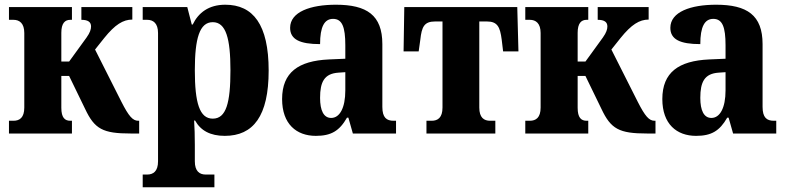

<svg xmlns="http://www.w3.org/2000/svg" viewBox="-20 -566 3331 814"><path d="M18 0H285V-54H278C255 -54 240 -67 240 -109V-244H273L341 -104C381 -19 416 0 534 0H570V-54H566C543 -54 526 -73 495 -134L383 -356L422 -405C468 -462 502 -483 541 -483V-536H325V-482C354 -482 366 -472 366 -454C366 -442 362 -428 347 -407L273 -305H240V-427C240 -467 255 -482 278 -482H285V-536H18V-482H37C63 -482 83 -467 83 -426V-110C83 -67 63 -54 37 -54H18Z M585 228H889V174H852C826 174 806 160 806 118V48C806 10 805 -25 803 -55H807C831 -12 872 10 933 10C1054 10 1119 -74 1119 -267C1119 -462 1053 -546 935 -546C865 -546 821 -512 797 -462H793L774 -536H585V-482H604C630 -482 650 -467 650 -426V118C650 160 630 174 604 174H585ZM882 -63C826 -63 806 -130 806 -268C806 -403 826 -472 882 -472C938 -472 957 -403 957 -268C957 -130 939 -63 882 -63Z M1319 10C1384 10 1419 -11 1451 -67H1457L1476 0H1659V-54H1649C1619 -54 1601 -67 1601 -113V-379C1601 -502 1535 -546 1404 -546C1297 -546 1210 -516 1210 -448C1210 -399 1251 -379 1337 -379C1337 -452 1355 -486 1392 -486C1431 -486 1444 -451 1444 -374V-317L1374 -314C1245 -308 1176 -259 1176 -146C1176 -40 1237 10 1319 10ZM1384 -66C1352 -66 1337 -98 1337 -151C1337 -219 1355 -254 1415 -258L1444 -260V-183C1444 -108 1420 -66 1384 -66Z M1788 0H2080V-54H2058C2032 -54 2012 -67 2012 -110V-475H2044C2089 -475 2100 -452 2107 -398L2113 -348H2178L2173 -536H1694L1691 -348H1755L1762 -398C1768 -452 1778 -475 1825 -475H1856V-110C1856 -67 1836 -54 1810 -54H1788Z M2207 0H2474V-54H2467C2444 -54 2429 -67 2429 -109V-244H2462L2530 -104C2570 -19 2605 0 2723 0H2759V-54H2755C2732 -54 2715 -73 2684 -134L2572 -356L2611 -405C2657 -462 2691 -483 2730 -483V-536H2514V-482C2543 -482 2555 -472 2555 -454C2555 -442 2551 -428 2536 -407L2462 -305H2429V-427C2429 -467 2444 -482 2467 -482H2474V-536H2207V-482H2226C2252 -482 2272 -467 2272 -426V-110C2272 -67 2252 -54 2226 -54H2207Z M2931 10C2996 10 3031 -11 3063 -67H3069L3088 0H3271V-54H3261C3231 -54 3213 -67 3213 -113V-379C3213 -502 3147 -546 3016 -546C2909 -546 2822 -516 2822 -448C2822 -399 2863 -379 2949 -379C2949 -452 2967 -486 3004 -486C3043 -486 3056 -451 3056 -374V-317L2986 -314C2857 -308 2788 -259 2788 -146C2788 -40 2849 10 2931 10ZM2996 -66C2964 -66 2949 -98 2949 -151C2949 -219 2967 -254 3027 -258L3056 -260V-183C3056 -108 3032 -66 2996 -66Z"/></svg>

Font: Noto Serif Condensed ExtraBold
Style: Regular
Weight: 800
Width: 3
Designer: Monotype Design Team
Foundry: Monotype Imaging Inc.
Version: Version 2.013